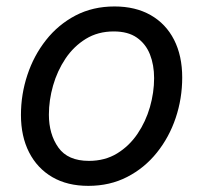

<svg xmlns="http://www.w3.org/2000/svg" viewBox="-20 -573 640 604"><path d="M257.8 11.7Q191.9 11.7 144.5 -15.9Q97.2 -43.5 71.5 -93.8Q45.9 -144 45.9 -211.4Q45.9 -276.4 66.2 -337.4Q86.4 -398.4 124.8 -447Q163.1 -495.6 217.5 -524.2Q272 -552.7 340.3 -552.7Q406.2 -552.7 454.1 -525.4Q502 -498 527.6 -447.8Q553.2 -397.5 553.2 -329.1Q553.2 -263.2 532.7 -202.1Q512.2 -141.1 473.4 -92.8Q434.6 -44.4 380.1 -16.4Q325.7 11.7 257.8 11.7ZM259.8 -66.9Q310.1 -66.9 348.4 -90.3Q386.7 -113.8 412.6 -152.1Q438.5 -190.4 451.7 -236.3Q464.8 -282.2 464.8 -327.1Q464.8 -368.7 451.7 -401.9Q438.5 -435.1 410.6 -454.6Q382.8 -474.1 337.9 -474.1Q288.1 -474.1 250 -450.7Q211.9 -427.2 186 -388.7Q160.2 -350.1 147 -304Q133.8 -257.8 133.8 -212.4Q133.8 -150.9 163.6 -108.9Q193.4 -66.9 259.8 -66.9Z"/></svg>

Font: Inter Variable
Style: Italic
Weight: 400
Italic angle: -9.39999°
Designer: Rasmus Andersson
Foundry: rsms
Version: Version 4.001;git-9221beed3